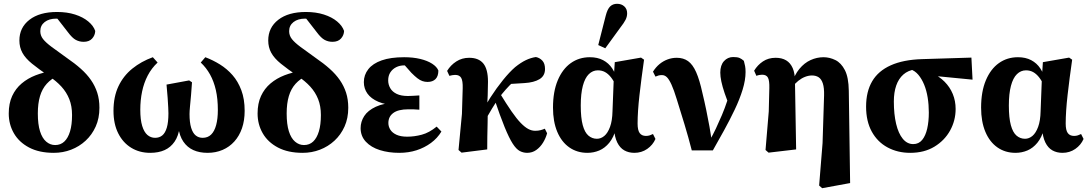

<svg xmlns="http://www.w3.org/2000/svg" viewBox="-20 -789 5720 1010"><path d="M263 15Q186 15 133 -13Q80 -41 53 -88Q26 -135 26 -192Q26 -245 44 -284Q62 -323 94 -350Q126 -377 167.5 -393Q209 -409 255 -416V-428L287 -392Q250 -375 226 -348.5Q202 -322 190.5 -283.5Q179 -245 179 -192Q179 -135 190.5 -98.5Q202 -62 223 -44Q244 -26 270 -26Q299 -26 318.5 -44.5Q338 -63 348.5 -98Q359 -133 359 -184Q359 -231 344.5 -267.5Q330 -304 303 -333.5Q276 -363 237 -389Q183 -426 148.5 -454Q114 -482 98 -511Q82 -540 82 -576Q82 -644 135 -685Q188 -726 280 -726Q333 -726 375 -712.5Q417 -699 444.5 -676Q472 -653 481 -626Q480 -603 464.5 -586Q449 -569 420 -569Q398 -569 379 -579Q360 -589 337 -620L274 -701L333 -698L335 -674Q326 -680 310.5 -685.5Q295 -691 276 -691Q238 -691 215 -673Q192 -655 192 -625Q192 -602 206.5 -583.5Q221 -565 252 -542Q283 -519 332 -484Q373 -456 405 -427.5Q437 -399 458.5 -368Q480 -337 491.5 -301.5Q503 -266 503 -222Q503 -167 483.5 -123.5Q464 -80 430.5 -49Q397 -18 354 -1.5Q311 15 263 15Z M770 15Q714 15 670.5 -11.5Q627 -38 602 -87.5Q577 -137 577 -206Q577 -280 603 -335Q629 -390 676 -428Q723 -466 784 -488L809 -460Q777 -430 757 -391.5Q737 -353 727.5 -307.5Q718 -262 718 -212Q718 -159 728 -126.5Q738 -94 755.5 -79Q773 -64 796 -64Q818 -64 833.5 -76.5Q849 -89 857.5 -117.5Q866 -146 866 -193Q866 -203 865 -223Q864 -243 862 -273Q860 -303 856 -344L975 -366L990 -356Q988 -322 985 -289Q982 -256 979.5 -230Q977 -204 977 -189Q977 -145 985.5 -117Q994 -89 1009.5 -76.5Q1025 -64 1046 -64Q1073 -64 1090.5 -81Q1108 -98 1117 -131Q1126 -164 1126 -210Q1126 -269 1115.5 -315Q1105 -361 1085 -397Q1065 -433 1036 -460L1060 -488Q1100 -473 1137 -450Q1174 -427 1203 -394Q1232 -361 1249.5 -314.5Q1267 -268 1267 -206Q1267 -155 1253 -114.5Q1239 -74 1213 -45Q1187 -16 1151 -0.5Q1115 15 1072 15Q1029 15 997 0.5Q965 -14 944.5 -44Q924 -74 918 -120H925Q919 -74 898.5 -44Q878 -14 846 0.5Q814 15 770 15Z M1572 15Q1495 15 1442 -13Q1389 -41 1362 -88Q1335 -135 1335 -192Q1335 -245 1353 -284Q1371 -323 1403 -350Q1435 -377 1476.5 -393Q1518 -409 1564 -416V-428L1596 -392Q1559 -375 1535 -348.5Q1511 -322 1499.5 -283.5Q1488 -245 1488 -192Q1488 -135 1499.5 -98.5Q1511 -62 1532 -44Q1553 -26 1579 -26Q1608 -26 1627.5 -44.5Q1647 -63 1657.5 -98Q1668 -133 1668 -184Q1668 -231 1653.5 -267.5Q1639 -304 1612 -333.5Q1585 -363 1546 -389Q1492 -426 1457.5 -454Q1423 -482 1407 -511Q1391 -540 1391 -576Q1391 -644 1444 -685Q1497 -726 1589 -726Q1642 -726 1684 -712.5Q1726 -699 1753.5 -676Q1781 -653 1790 -626Q1789 -603 1773.5 -586Q1758 -569 1729 -569Q1707 -569 1688 -579Q1669 -589 1646 -620L1583 -701L1642 -698L1644 -674Q1635 -680 1619.5 -685.5Q1604 -691 1585 -691Q1547 -691 1524 -673Q1501 -655 1501 -625Q1501 -602 1515.5 -583.5Q1530 -565 1561 -542Q1592 -519 1641 -484Q1682 -456 1714 -427.5Q1746 -399 1767.5 -368Q1789 -337 1800.5 -301.5Q1812 -266 1812 -222Q1812 -167 1792.5 -123.5Q1773 -80 1739.5 -49Q1706 -18 1663 -1.5Q1620 15 1572 15Z M2080 15Q2024 15 1978 0.5Q1932 -14 1904.5 -43.5Q1877 -73 1877 -115Q1877 -149 1896 -178.5Q1915 -208 1957 -227.5Q1999 -247 2068 -251L2065 -236Q2009 -237 1970.5 -253.5Q1932 -270 1913 -296.5Q1894 -323 1894 -357Q1894 -395 1917.5 -425Q1941 -455 1988 -471.5Q2035 -488 2106 -488Q2153 -488 2190.5 -479Q2228 -470 2253 -454Q2278 -438 2286 -418Q2286 -388 2271 -373Q2256 -358 2229 -358Q2215 -358 2202 -362.5Q2189 -367 2175.5 -377.5Q2162 -388 2144 -406L2098 -458L2152 -462L2172 -440Q2151 -445 2135 -445Q2119 -445 2106 -445Q2083 -445 2064 -435.5Q2045 -426 2033.5 -408.5Q2022 -391 2022 -366Q2022 -344 2033 -325Q2044 -306 2067 -295Q2090 -284 2126 -284Q2140 -284 2152.5 -285Q2165 -286 2186 -287V-212Q2164 -214 2152 -214Q2140 -214 2128 -214Q2101 -214 2081 -209Q2061 -204 2048 -194Q2035 -184 2029 -171Q2023 -158 2023 -142Q2023 -123 2033.5 -106.5Q2044 -90 2066 -80Q2088 -70 2122 -70Q2160 -70 2199 -80.5Q2238 -91 2277 -123L2302 -97Q2281 -62 2247 -37Q2213 -12 2171 1.5Q2129 15 2080 15Z M2408 14 2392 0 2410 -190 2414 -325Q2415 -364 2406 -379.5Q2397 -395 2374 -395Q2367 -395 2359 -393.5Q2351 -392 2344 -390L2332 -416Q2350 -446 2380 -465.5Q2410 -485 2448 -485Q2498 -485 2522.5 -455Q2547 -425 2547 -359Q2547 -324 2545.5 -287.5Q2544 -251 2542 -214L2546 -212Q2546 -178 2545 -141.5Q2544 -105 2543.5 -69.5Q2543 -34 2543 -3ZM2512 -118 2473 -150H2488L2503 -178Q2528 -227 2560 -276.5Q2592 -326 2626 -368Q2660 -410 2690 -436Q2720 -460 2746 -472.5Q2772 -485 2799 -489Q2819 -485 2833 -470Q2847 -455 2847 -426Q2847 -390 2818 -372.5Q2789 -355 2739 -352L2642 -346L2725 -396Q2702 -379 2680.5 -359Q2659 -339 2640 -317.5Q2621 -296 2603 -272L2596 -262Q2582 -240 2568 -217.5Q2554 -195 2540.5 -170.5Q2527 -146 2512 -118ZM2753 15Q2733 15 2714.5 5.5Q2696 -4 2677 -33.5Q2658 -63 2634.5 -120.5Q2611 -178 2579 -273L2608 -301Q2644 -242 2671 -203Q2698 -164 2719.5 -142Q2741 -120 2759 -110.5Q2777 -101 2795 -101Q2812 -101 2824.5 -104.5Q2837 -108 2846 -112L2858 -88Q2851 -62 2836.5 -38.5Q2822 -15 2801 0Q2780 15 2753 15Z M3070 15Q3016 15 2975 -13.5Q2934 -42 2911.5 -95.5Q2889 -149 2889 -223Q2889 -307 2914 -366.5Q2939 -426 2982.5 -457Q3026 -488 3083 -488Q3123 -488 3152.5 -472.5Q3182 -457 3200.5 -429Q3219 -401 3227 -365H3236L3221 -336Q3208 -365 3193.5 -383Q3179 -401 3162.5 -410Q3146 -419 3125 -419Q3098 -419 3077.5 -399Q3057 -379 3046 -337.5Q3035 -296 3035 -234Q3035 -169 3045.5 -130.5Q3056 -92 3075.5 -75.5Q3095 -59 3120 -59Q3141 -59 3159 -74Q3177 -89 3189 -121.5Q3201 -154 3202 -204L3209 -385L3214 -462L3352 -486L3368 -475Q3361 -427 3355 -380Q3349 -333 3344 -289.5Q3339 -246 3336.5 -208Q3334 -170 3334 -139Q3334 -104 3345 -89Q3356 -74 3378 -74Q3389 -74 3398 -77Q3407 -80 3415 -84L3428 -58Q3414 -26 3384.5 -5.5Q3355 15 3317 15Q3287 15 3264 2Q3241 -11 3227 -39.5Q3213 -68 3210 -112L3221 -113Q3208 -66 3185 -38Q3162 -10 3132.5 2.5Q3103 15 3070 15ZM3127 -552 3166 -705Q3175 -741 3189.5 -755Q3204 -769 3226 -769Q3249 -769 3264 -755.5Q3279 -742 3279 -719Q3279 -701 3270.5 -684.5Q3262 -668 3244 -645L3164 -535Z M3619 2Q3601 -68 3581 -134Q3561 -200 3540 -267Q3525 -316 3512.5 -343.5Q3500 -371 3488.5 -382.5Q3477 -394 3462 -394Q3452 -394 3444.5 -392Q3437 -390 3428 -386L3415 -412Q3430 -436 3449.5 -452Q3469 -468 3492 -476.5Q3515 -485 3540 -485Q3575 -485 3599.5 -467.5Q3624 -450 3642 -409.5Q3660 -369 3675 -300Q3686 -255 3695 -211Q3704 -167 3712 -123.5Q3720 -80 3725 -35H3704L3713 -50Q3730 -79 3746 -113Q3762 -147 3777.5 -183.5Q3793 -220 3806 -259.5Q3819 -299 3829 -341L3824 -215Q3804 -263 3792 -298.5Q3780 -334 3774.5 -360.5Q3769 -387 3769 -407Q3769 -446 3788.5 -467.5Q3808 -489 3837 -489Q3859 -489 3870.5 -484Q3882 -479 3893 -469Q3897 -454 3899.5 -441.5Q3902 -429 3902 -410Q3902 -368 3886.5 -317.5Q3871 -267 3845 -212.5Q3819 -158 3789 -103.5Q3759 -49 3730 2Z M4007 0 4024 -203 4027 -326Q4028 -364 4020 -380Q4012 -396 3989 -396Q3982 -396 3974 -394.5Q3966 -393 3959 -390L3947 -417Q3965 -447 3993.5 -466Q4022 -485 4060 -485Q4093 -485 4115.5 -471.5Q4138 -458 4150 -430.5Q4162 -403 4162 -359V-353L4168 -3L4023 14ZM4289 187 4307 -36 4315 -287Q4316 -327 4308.5 -350Q4301 -373 4286.5 -382.5Q4272 -392 4251 -392Q4234 -392 4215.5 -385Q4197 -378 4179.5 -364Q4162 -350 4147 -330L4136 -346H4144Q4159 -395 4185 -426.5Q4211 -458 4244 -473Q4277 -488 4312 -488Q4344 -488 4374.5 -473Q4405 -458 4424.5 -420Q4444 -382 4445 -312L4452 174L4305 201Z M4768 15Q4702 15 4649 -13.5Q4596 -42 4566 -96.5Q4536 -151 4536 -228Q4536 -307 4568 -361.5Q4600 -416 4666 -445.5Q4732 -475 4831 -478L5090 -486L5096 -370L4839 -395L4794 -424Q4757 -419 4732 -397Q4707 -375 4694.5 -339Q4682 -303 4682 -255Q4682 -188 4694 -137.5Q4706 -87 4729 -59Q4752 -31 4784 -31Q4813 -31 4831 -53Q4849 -75 4857.5 -112.5Q4866 -150 4866 -197Q4866 -238 4860 -275.5Q4854 -313 4841.5 -343.5Q4829 -374 4811 -395.5Q4793 -417 4768 -425L4786 -432Q4838 -426 4879 -407Q4920 -388 4948.5 -359.5Q4977 -331 4992 -294.5Q5007 -258 5007 -216Q5007 -155 4978 -102.5Q4949 -50 4895.5 -17.5Q4842 15 4768 15Z M5322 15Q5268 15 5227 -13.5Q5186 -42 5163.5 -95.5Q5141 -149 5141 -223Q5141 -307 5166 -366.5Q5191 -426 5234.5 -457Q5278 -488 5335 -488Q5375 -488 5404.5 -472.5Q5434 -457 5452.5 -429Q5471 -401 5479 -365H5488L5473 -336Q5460 -365 5445.5 -383Q5431 -401 5414.5 -410Q5398 -419 5377 -419Q5350 -419 5329.5 -399Q5309 -379 5298 -337.5Q5287 -296 5287 -234Q5287 -169 5297.5 -130.5Q5308 -92 5327.5 -75.5Q5347 -59 5372 -59Q5393 -59 5411 -74Q5429 -89 5441 -121.5Q5453 -154 5454 -204L5461 -385L5466 -462L5604 -486L5620 -475Q5613 -427 5607 -380Q5601 -333 5596 -289.5Q5591 -246 5588.5 -208Q5586 -170 5586 -139Q5586 -104 5597 -89Q5608 -74 5630 -74Q5641 -74 5650 -77Q5659 -80 5667 -84L5680 -58Q5666 -26 5636.5 -5.5Q5607 15 5569 15Q5539 15 5516 2Q5493 -11 5479 -39.5Q5465 -68 5462 -112L5473 -113Q5460 -66 5437 -38Q5414 -10 5384.5 2.5Q5355 15 5322 15Z"/></svg>

Font: Source Serif 4 36pt
Style: Bold
Weight: 700
Designer: Frank Grießhammer
Foundry: Adobe Systems Incorporated
Version: Version 4.004;hotconv 1.0.116;makeotfexe 2.5.65601